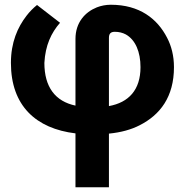

<svg xmlns="http://www.w3.org/2000/svg" viewBox="-20 -556 785 809"><path d="M233 -460 136 -535C120 -522 105 -507 92 -490C54 -441 26 -377 26 -291C26 -110 132 -14 298 6V233H439V7C490 2 533 -10 568 -28C655 -72 713 -148 713 -273C713 -321 702 -363 684 -397C643 -477 568 -536 447 -536C426 -536 406 -532 388 -525C338 -505 298 -461 298 -392V-111C213 -129 167 -189 167 -291C171 -365 196 -418 233 -460ZM464 -422C481 -422 497 -418 510 -411C551 -388 572 -337 572 -273C572 -177 522 -124 439 -109V-396C439 -414 446 -422 464 -422Z"/></svg>

Font: Asimov
Style: Regular
Weight: 500
Designer: Google
Version: Version 2.000980; 2014